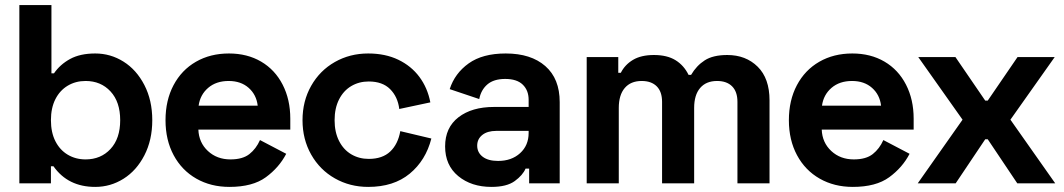

<svg xmlns="http://www.w3.org/2000/svg" viewBox="-20 -720 4178 754"><path d="M182 -700V-432H192Q216 -467 255.5 -488.5Q295 -510 354 -510Q414 -510 465 -478Q516 -446 547 -386Q578 -326 578 -248Q578 -170 547 -110Q516 -50 465 -18Q414 14 354 14Q247 14 190 -67H180V0H56V-700ZM316 -402Q277 -402 246 -383.5Q215 -365 197.5 -330.5Q180 -296 180 -248Q180 -200 197.5 -165.5Q215 -131 246 -112.5Q277 -94 316 -94Q376 -94 414 -135Q452 -176 452 -248Q452 -320 414 -361Q376 -402 316 -402Z M630 -248Q630 -326 661.5 -385.5Q693 -445 749.5 -477.5Q806 -510 879 -510Q951 -510 1005.5 -478Q1060 -446 1090 -387.5Q1120 -329 1120 -254V-211H759Q761 -160 796.5 -127Q832 -94 885 -94Q933 -94 959.5 -115Q986 -136 1001 -170L1104 -116Q1076 -62 1024 -24Q972 14 881 14Q808 14 751 -18.5Q694 -51 662 -110.5Q630 -170 630 -248ZM992 -305Q987 -348 956.5 -375Q926 -402 878 -402Q829 -402 797.5 -375Q766 -348 760 -305Z M1168 -248Q1168 -323 1202 -383Q1236 -443 1295 -476.5Q1354 -510 1426 -510Q1493 -510 1544 -485.5Q1595 -461 1627 -418Q1659 -375 1670 -318L1548 -292Q1542 -340 1512 -370Q1482 -400 1428 -400Q1390 -400 1359.5 -382Q1329 -364 1311.5 -329.5Q1294 -295 1294 -248Q1294 -201 1311.5 -166.5Q1329 -132 1359.5 -114Q1390 -96 1428 -96Q1482 -96 1512.5 -125Q1543 -154 1552 -205L1674 -176Q1652 -90 1589 -38Q1526 14 1426 14Q1354 14 1295 -19.5Q1236 -53 1202 -113Q1168 -173 1168 -248Z M1746 -370Q1766 -432 1820.5 -471Q1875 -510 1966 -510Q2065 -510 2121.5 -460.5Q2178 -411 2178 -319V0H2058V-58H2044Q2033 -32 2001.5 -9Q1970 14 1910 14Q1831 14 1779.5 -28.5Q1728 -71 1728 -145Q1728 -219 1780.5 -259.5Q1833 -300 1920 -300H2056V-328Q2056 -365 2033 -387.5Q2010 -410 1964 -410Q1919 -410 1894 -388.5Q1869 -367 1862 -331ZM1854 -148Q1854 -121 1875.5 -104.5Q1897 -88 1936 -88Q1989 -88 2022.5 -118.5Q2056 -149 2056 -198V-206H1929Q1894 -206 1874 -190Q1854 -174 1854 -148Z M2408 -496V-434H2418Q2434 -466 2466 -485Q2498 -504 2548 -504Q2600 -504 2633 -483.5Q2666 -463 2684 -426H2694Q2715 -462 2747.5 -483Q2780 -504 2836 -504Q2909 -504 2955.5 -458Q3002 -412 3002 -326V0H2876V-320Q2876 -360 2855 -381Q2834 -402 2796 -402Q2753 -402 2729.5 -374.5Q2706 -347 2706 -296V0H2580V-320Q2580 -360 2559 -381Q2538 -402 2500 -402Q2457 -402 2433.5 -374.5Q2410 -347 2410 -296V0H2284V-496Z M3078 -248Q3078 -326 3109.5 -385.5Q3141 -445 3197.5 -477.5Q3254 -510 3327 -510Q3399 -510 3453.5 -478Q3508 -446 3538 -387.5Q3568 -329 3568 -254V-211H3207Q3209 -160 3244.5 -127Q3280 -94 3333 -94Q3381 -94 3407.5 -115Q3434 -136 3449 -170L3552 -116Q3524 -62 3472 -24Q3420 14 3329 14Q3256 14 3199 -18.5Q3142 -51 3110 -110.5Q3078 -170 3078 -248ZM3440 -305Q3435 -348 3404.5 -375Q3374 -402 3326 -402Q3277 -402 3245.5 -375Q3214 -348 3208 -305Z M3732 -496 3849 -325H3859L3976 -496H4122L3948 -250L4124 0H3975L3859 -173H3849L3733 0H3584L3760 -250L3586 -496Z"/></svg>

Font: Space Grotesk Variable
Style: Regular
Weight: 400
Designer: Florian Karsten (Space Grotesk), Colophon Foundry (Space Mono)
Foundry: Florian Karsten
Version: Version 1.106